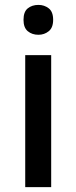

<svg xmlns="http://www.w3.org/2000/svg" viewBox="-20 -764 312 784"><path d="M189 -539V0H83V-539ZM137 -744Q161 -744 179 -730Q197 -716 197 -683Q197 -651 179 -636.5Q161 -622 137 -622Q111 -622 93.5 -636.5Q76 -651 76 -683Q76 -716 93.5 -730Q111 -744 137 -744Z"/></svg>

Font: Noto Sans Cham Medium
Style: Regular
Weight: 500
Version: Version 2.002